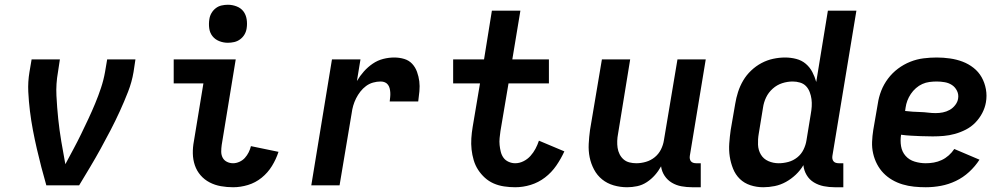

<svg xmlns="http://www.w3.org/2000/svg" viewBox="-20 -780 4240 808"><path d="M175 0Q164 -38 154 -76.5Q144 -115 135 -154Q126 -193 118.5 -232.5Q111 -272 106 -312.5Q101 -353 99 -394Q97 -435 104 -477L113 -530H232L224 -477Q215 -427 217.5 -377.5Q220 -328 225 -280Q230 -232 238 -184.5Q246 -137 255 -89Q272 -121 289 -152.5Q306 -184 321.5 -216Q337 -248 352 -280Q367 -312 380.5 -344.5Q394 -377 405 -410Q416 -443 422 -477L431 -530H550L542 -477Q535 -435 519 -394Q503 -353 484.5 -312.5Q466 -272 445.5 -232.5Q425 -193 403.5 -154Q382 -115 359 -76.5Q336 -38 313 0Z M961 8Q935 8 909.5 3.5Q884 -1 862 -12.5Q840 -24 824 -42.5Q808 -61 800 -84.5Q792 -108 791.5 -134Q791 -160 796 -186L836 -429H711V-530H972L913 -170Q911 -156 911 -142Q911 -128 917 -116.5Q923 -105 935 -99Q947 -93 961 -93Q974 -93 987.5 -99Q1001 -105 1010.5 -115.5Q1020 -126 1026.5 -139Q1033 -152 1036 -165L1152 -141Q1142 -110 1124.5 -81.5Q1107 -53 1081 -32Q1055 -11 1023.5 -1.5Q992 8 961 8ZM939 -600Q920 -600 902.5 -607Q885 -614 874 -628Q863 -642 860.5 -661Q858 -680 861 -699Q863 -713 870 -725Q877 -737 888 -745.5Q899 -754 912.5 -757Q926 -760 939 -760Q958 -760 976 -753Q994 -746 1004.5 -732Q1015 -718 1018 -699Q1021 -680 1018 -661Q1016 -647 1009 -635Q1002 -623 990.5 -614.5Q979 -606 965.5 -603Q952 -600 939 -600Z M1290 0 1377 -530H1497L1482 -439Q1495 -461 1511.5 -479.5Q1528 -498 1548.5 -512Q1569 -526 1592.5 -532Q1616 -538 1639 -538Q1661 -538 1681 -532Q1701 -526 1714.5 -511.5Q1728 -497 1735 -477.5Q1742 -458 1744.5 -438Q1747 -418 1745 -396Q1743 -374 1740 -353H1620Q1621 -362 1622 -371.5Q1623 -381 1622.5 -390Q1622 -399 1620 -407.5Q1618 -416 1613 -423Q1608 -430 1600 -433.5Q1592 -437 1582 -437Q1566 -437 1550 -432.5Q1534 -428 1520.5 -418Q1507 -408 1496.5 -394.5Q1486 -381 1478.5 -366Q1471 -351 1466.5 -335.5Q1462 -320 1460 -304L1409 0Z M2148 8Q2125 8 2101.5 4.5Q2078 1 2057.5 -8Q2037 -17 2020.5 -32Q2004 -47 1992 -65.5Q1980 -84 1973.5 -106Q1967 -128 1964.5 -151Q1962 -174 1963.5 -197.5Q1965 -221 1969 -245L2000 -429H1887V-530H2017L2050 -735H2170L2136 -530H2290V-429H2120L2086 -228Q2084 -214 2082.5 -199Q2081 -184 2082.5 -169.5Q2084 -155 2087.5 -141Q2091 -127 2099 -116Q2107 -105 2120.5 -99Q2134 -93 2148 -93Q2166 -93 2183 -101.5Q2200 -110 2212.5 -124Q2225 -138 2233.5 -154Q2242 -170 2248 -188L2355 -143Q2341 -112 2321 -83Q2301 -54 2273.5 -33Q2246 -12 2213.5 -2Q2181 8 2148 8Z M2619 8Q2590 8 2562.5 0Q2535 -8 2514 -25Q2493 -42 2480 -66.5Q2467 -91 2461.5 -118Q2456 -145 2457.5 -174.5Q2459 -204 2463 -233L2513 -530H2632L2581 -217Q2578 -202 2577.5 -187Q2577 -172 2579 -158Q2581 -144 2587.5 -131Q2594 -118 2604.5 -109Q2615 -100 2629 -96.5Q2643 -93 2658 -93Q2678 -93 2698.5 -99Q2719 -105 2735.5 -118.5Q2752 -132 2761.5 -151Q2771 -170 2774 -190L2831 -530H2950L2883 -124Q2882 -118 2883 -112Q2884 -106 2887.5 -101.5Q2891 -97 2897 -95Q2903 -93 2910 -93H2929V8H2893Q2870 8 2848 4Q2826 0 2807.5 -11Q2789 -22 2777 -40Q2765 -58 2762 -80Q2751 -60 2736 -43Q2721 -26 2702 -13.5Q2683 -1 2661.5 3.5Q2640 8 2619 8Z M3192 8Q3164 8 3138 -0.5Q3112 -9 3093.5 -27Q3075 -45 3065 -70Q3055 -95 3051 -121.5Q3047 -148 3049 -176.5Q3051 -205 3055 -233L3074 -343Q3078 -368 3086 -393Q3094 -418 3107.5 -441Q3121 -464 3141 -483Q3161 -502 3184.5 -514.5Q3208 -527 3233.5 -532.5Q3259 -538 3284 -538Q3308 -538 3331 -532Q3354 -526 3371 -511.5Q3388 -497 3398.5 -477Q3409 -457 3415 -435L3464 -735H3584L3483 -124Q3482 -118 3483 -112Q3484 -106 3487.5 -101.5Q3491 -97 3497 -95Q3503 -93 3510 -93H3529V8H3493Q3469 8 3446.5 3.5Q3424 -1 3405 -12.5Q3386 -24 3374.5 -43.5Q3363 -63 3361 -85Q3348 -63 3329 -45Q3310 -27 3287.5 -14.5Q3265 -2 3240.5 3Q3216 8 3192 8ZM3257 -93Q3277 -93 3297.5 -98.5Q3318 -104 3335 -117.5Q3352 -131 3361.5 -150.5Q3371 -170 3374 -190L3392 -300Q3395 -316 3396 -332Q3397 -348 3395 -363Q3393 -378 3387.5 -392.5Q3382 -407 3372 -417.5Q3362 -428 3347 -432.5Q3332 -437 3316 -437Q3294 -437 3272 -430Q3250 -423 3232 -407Q3214 -391 3204 -370Q3194 -349 3191 -327L3173 -217Q3169 -194 3170 -171Q3171 -148 3182 -129.5Q3193 -111 3213.5 -102Q3234 -93 3257 -93Z M3876 8Q3851 8 3826.5 5.5Q3802 3 3778.5 -4Q3755 -11 3734.5 -23Q3714 -35 3698 -51.5Q3682 -68 3671 -89Q3660 -110 3654.5 -134Q3649 -158 3650 -183Q3651 -208 3655 -233L3674 -343Q3678 -371 3688.5 -398Q3699 -425 3717 -449Q3735 -473 3759 -491Q3783 -509 3810.5 -520Q3838 -531 3866.5 -534.5Q3895 -538 3922 -538Q3950 -538 3978 -534Q4006 -530 4031 -520.5Q4056 -511 4077 -494.5Q4098 -478 4111 -455Q4124 -432 4129 -404.5Q4134 -377 4129 -349Q4125 -326 4113.5 -304Q4102 -282 4084.5 -264Q4067 -246 4044.5 -234.5Q4022 -223 3998.5 -216.5Q3975 -210 3951.5 -208Q3928 -206 3905 -206Q3893 -206 3881.5 -206.5Q3870 -207 3858 -207H3856Q3835 -208 3814 -209Q3793 -210 3772 -213Q3768 -188 3772 -164.5Q3776 -141 3791 -124Q3806 -107 3829 -100Q3852 -93 3876 -93Q3893 -93 3910 -96Q3927 -99 3943 -106.5Q3959 -114 3972.5 -126Q3986 -138 3996 -153L4102 -108Q4084 -80 4058.5 -56.5Q4033 -33 4002.5 -18.5Q3972 -4 3940 2Q3908 8 3876 8ZM3918 -304Q3933 -304 3948 -307Q3963 -310 3976.5 -317.5Q3990 -325 4000 -338Q4010 -351 4012 -365Q4015 -382 4007.5 -397.5Q4000 -413 3986.5 -422Q3973 -431 3956 -434Q3939 -437 3922 -437Q3907 -437 3891.5 -435Q3876 -433 3861.5 -426.5Q3847 -420 3834.5 -409Q3822 -398 3813 -384.5Q3804 -371 3798.5 -356.5Q3793 -342 3791 -327L3789 -313Q3804 -311 3820.5 -310Q3837 -309 3853.5 -308.5Q3870 -308 3886 -306Q3902 -304 3918 -304Z"/></svg>

Font: Iosevka Curly Extended
Style: Bold Italic
Weight: 700
Width: 7
Italic angle: -9°
Monospace: yes
Designer: Belleve Invis
Foundry: Belleve Invis
Version: Version 11.1.0; ttfautohint (v1.8.3)